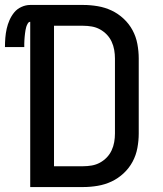

<svg xmlns="http://www.w3.org/2000/svg" viewBox="-37 -755 657 775"><path d="M85 0V-667Q79 -667 75 -660Q71 -653 69 -646.5Q67 -640 66 -633.5Q65 -627 64 -620Q63 -613 62.5 -606Q62 -599 61.5 -592.5Q61 -586 61 -579Q61 -572 61 -565H-17Q-17 -584 -15.5 -602.5Q-14 -621 -10 -639Q-6 -657 1.5 -674Q9 -691 20.5 -705Q32 -719 49.5 -727Q67 -735 85 -735H299Q328 -735 357.5 -730Q387 -725 413.5 -712.5Q440 -700 462 -679.5Q484 -659 498 -633Q512 -607 517.5 -577.5Q523 -548 523 -519V-216Q523 -187 517.5 -157.5Q512 -128 498 -102Q484 -76 462 -55.5Q440 -35 413.5 -22.5Q387 -10 357.5 -5Q328 0 299 0ZM181 -84H299Q316 -84 333.5 -87Q351 -90 366.5 -98.5Q382 -107 394 -119.5Q406 -132 413.5 -148Q421 -164 424 -181.5Q427 -199 427 -216V-519Q427 -536 424 -553.5Q421 -571 413.5 -587Q406 -603 394 -615.5Q382 -628 366.5 -636.5Q351 -645 333.5 -648Q316 -651 299 -651H181Z"/></svg>

Font: Iosevka Custom Medium Extended
Style: Regular
Weight: 500
Width: 7
Monospace: yes
Designer: Belleve Invis
Foundry: Belleve Invis
Version: Version 11.2.4; ttfautohint (v1.8.4)